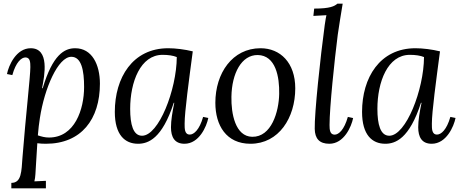

<svg xmlns="http://www.w3.org/2000/svg" viewBox="-20 -775 2511 1050"><path d="M210 -292.5C224.1 -363.8 252 -511.2 147.9 -511.2C68.4 -511.2 27.3 -417 18.1 -370.1L47.4 -364.3C66.9 -435.1 97.2 -460.9 119.1 -460.9C145 -460.9 146 -434.1 146 -408.2C146 -356.9 121.1 -145 103 85C97.2 163.1 98.1 225.1 42 225.1V254.9H231V213.9L168 216.8C174.3 193.8 174.3 161.1 176.3 133.8L184.1 8.3C199.2 10.3 214.4 11.2 231 11.2C424.3 11.2 526.4 -122.6 526.4 -317.4C526.4 -422.4 482.9 -511.2 391.1 -511.2C332 -511.2 268.1 -475.6 213.4 -292.5ZM370.1 -464.4C425.3 -464.4 439.9 -390.6 439.9 -299.3C439.9 -177.7 389.2 -22.9 248 -22.9C226.1 -22.9 208 -27.8 187 -34.7C189.9 -69.8 193.4 -100.1 198.2 -129.9C223.1 -292 297.4 -464.4 370.1 -464.4Z M933.1 -212.9C922.9 -163.1 915 -116.7 915 -79.1C915 -24.9 935.1 11.2 988.8 11.2C1068.8 11.2 1109.9 -83 1119.1 -129.9L1090.8 -135.7C1070.8 -64.9 1040 -39.1 1018.1 -39.1C988.8 -39.1 989.7 -71.8 989.7 -99.1C989.7 -164.1 1013.2 -335 1034.2 -494.1C990.7 -504.9 939.9 -511.2 899.9 -511.2C705.1 -511.2 607.9 -350.1 607.9 -163.1C607.9 -37.1 663.1 11.2 734.9 11.2C790 11.2 866.7 -16.1 930.2 -212.9ZM869.1 -475.1C899.9 -475.1 926.8 -471.2 946.8 -462.9C945.8 -284.2 848.1 -32.7 756.8 -32.7C708 -32.7 691.9 -94.7 691.9 -179.7C691.9 -326.7 748 -475.1 869.1 -475.1Z M1404.8 -511.2C1251 -511.2 1157.7 -375 1157.7 -212.9C1157.7 -88.9 1217.8 11.2 1349.6 11.2C1504.9 11.2 1594.7 -130.9 1594.7 -292C1594.7 -432.1 1512.7 -511.2 1404.8 -511.2ZM1389.6 -474.1C1487.8 -472.2 1508.8 -355 1506.8 -261.2C1504.9 -164.1 1464.8 -24.9 1358.9 -26.9C1266.6 -28.8 1243.7 -153.8 1245.6 -246.1C1247.6 -374 1300.8 -475.1 1389.6 -474.1Z M1825.2 -754.9C1809.1 -741.2 1786.1 -728 1698.2 -728L1693.8 -688L1765.1 -691.9C1762.2 -678.2 1761.2 -673.8 1755.9 -638.2C1731.9 -461.9 1699.2 -154.3 1701.2 -70.3C1702.1 -16.6 1727.1 11.2 1781.2 11.2C1861.3 11.2 1901.9 -82.5 1911.1 -129.4L1882.3 -135.7C1862.3 -64.5 1832 -38.6 1810.1 -38.6C1784.2 -38.6 1782.2 -65.4 1782.2 -91.3C1782.2 -187.5 1809.1 -443.8 1827.1 -585C1833 -629.9 1846.2 -705.1 1854 -754.9Z M2285.2 -212.9C2274.9 -163.1 2267.1 -116.7 2267.1 -79.1C2267.1 -24.9 2287.1 11.2 2340.8 11.2C2420.9 11.2 2461.9 -83 2471.2 -129.9L2442.9 -135.7C2422.9 -64.9 2392.1 -39.1 2370.1 -39.1C2340.8 -39.1 2341.8 -71.8 2341.8 -99.1C2341.8 -164.1 2365.2 -335 2386.2 -494.1C2342.8 -504.9 2292 -511.2 2252 -511.2C2057.1 -511.2 1960 -350.1 1960 -163.1C1960 -37.1 2015.1 11.2 2086.9 11.2C2142.1 11.2 2218.8 -16.1 2282.2 -212.9ZM2221.2 -475.1C2252 -475.1 2278.8 -471.2 2298.8 -462.9C2297.9 -284.2 2200.2 -32.7 2108.9 -32.7C2060.1 -32.7 2043.9 -94.7 2043.9 -179.7C2043.9 -326.7 2100.1 -475.1 2221.2 -475.1Z"/></svg>

Font: Lora Italic
Style: Regular
Weight: 400
Italic angle: -3°
Designer: Olga Karpushina, Alexei Vanyashin
Foundry: Cyreal
Version: Version 1.011;PS 001.011;hotconv 1.0.70;makeotf.lib2.5.58329